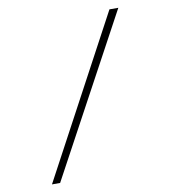

<svg xmlns="http://www.w3.org/2000/svg" viewBox="-94 -818 926 1044"><g transform="rotate(-10 369.0 -295.5)"><path d="M581 -737H630L153 146H108Z"/></g></svg>

Font: GFS Gazis
Style: Regular
Weight: 400
Designer: George Matthiopoulos
Foundry: George Matthiopoulos
Version: Version 1.0